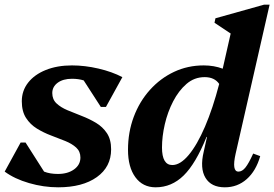

<svg xmlns="http://www.w3.org/2000/svg" viewBox="-35 -785 1170 819"><path d="M213 14Q151 14 89 -4Q27 -22 -15 -53L53 -177H74L153 -53Q178 -43 212 -43Q254 -43 281 -62.5Q308 -82 308 -113Q308 -139 290 -155.5Q272 -172 243.5 -183.5Q215 -195 183 -207Q151 -219 122.5 -236.5Q94 -254 76 -282Q58 -310 58 -353Q58 -398 85 -432.5Q112 -467 160.5 -486.5Q209 -506 272 -506Q327 -506 385 -492.5Q443 -479 487 -456L417 -329H395L322 -442Q300 -449 272 -449Q234 -449 211 -432Q188 -415 188 -388Q188 -361 206 -344Q224 -327 252.5 -315Q281 -303 313.5 -290.5Q346 -278 374.5 -261Q403 -244 421 -217Q439 -190 439 -148Q439 -73 378 -29.5Q317 14 213 14Z M629 14Q574 14 542.5 -29Q511 -72 511 -146Q511 -221 535.5 -286.5Q560 -352 604.5 -401.5Q649 -451 707.5 -478.5Q766 -506 834 -506Q878 -506 915 -492L949 -642L880 -688L884 -707L1091 -765H1115L970 -129Q953 -53 982 -53Q998 -53 1012 -70.5Q1026 -88 1045 -130L1075 -119Q1057 -56 1017.5 -21Q978 14 924 14Q866 14 841.5 -26.5Q817 -67 834 -138L848 -201H846Q800 -87 748.5 -36.5Q697 14 629 14ZM656 -156Q656 -81 700 -81Q734 -81 770 -124Q806 -167 839.5 -245Q873 -323 900 -427Q880 -456 838 -456Q794 -456 760.5 -427Q727 -398 703.5 -352.5Q680 -307 668 -255Q656 -203 656 -156Z"/></svg>

Font: Platypi SemiBold
Style: Italic
Weight: 600
Italic angle: -13°
Designer: David Sargent
Foundry: Bolt Cutter Type
Version: Version 1.200; ttfautohint (v1.8.4.7-5d5b)